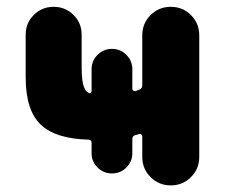

<svg xmlns="http://www.w3.org/2000/svg" viewBox="-20 -567 668 566"><path d="M370.1 -305.7Q370.1 -301.8 373 -299.8Q376 -297.9 379.9 -298.8Q383.8 -299.8 390.6 -302.7Q399.4 -305.7 399.4 -315.4V-462.9Q399.4 -498 423.8 -522.5Q448.2 -546.9 483.4 -546.9Q518.6 -546.9 543 -522.5Q567.4 -498 567.4 -462.9V-104.5Q567.4 -69.3 543 -44.9Q518.6 -20.5 483.4 -20.5Q448.2 -20.5 423.8 -44.9Q399.4 -69.3 399.4 -104.5V-165Q399.4 -168.9 396.5 -170.9Q393.6 -172.9 389.6 -171.9Q385.7 -169.9 379.9 -168.9Q370.1 -167 370.1 -157.2V-115.2Q370.1 -90.8 352.5 -73.2Q335 -55.7 310.1 -55.7Q285.2 -55.7 267.6 -73.2Q250 -90.8 250 -115.2V-145.5Q250 -155.3 240.2 -155.3Q144.5 -158.2 101.6 -198.2Q55.7 -240.2 55.7 -338.9V-464.8Q55.7 -499 79.6 -522.9Q103.5 -546.9 138.2 -546.9Q172.9 -546.9 196.8 -522.9Q220.7 -499 220.7 -464.8V-369.1Q220.7 -324.2 228.5 -308.6Q232.4 -297.9 241.2 -293Q244.1 -291 247.1 -293.5Q250 -295.9 250 -299.8V-363.3Q250 -387.7 267.6 -405.3Q285.2 -422.9 310.1 -422.9Q335 -422.9 352.5 -405.3Q370.1 -387.7 370.1 -363.3Z"/></svg>

Font: Gen Jyuu GothicX Heavy
Style: Bold
Weight: 900
Designer: [Source Han Sans]
Ryoko NISHIZUKA  (kana & ideographs); Paul D. Hunt (Latin, Greek & Cyrillic); Wenlong ZHANG  (bopomofo
Version: Version 1.002.20150607